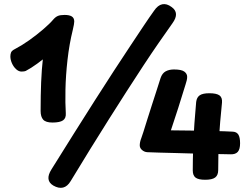

<svg xmlns="http://www.w3.org/2000/svg" viewBox="-20 -858 1213 926"><path d="M723.1 -806.3Q741.1 -833.1 762.7 -837.4Q784.3 -841.7 807.4 -824.3Q827.9 -809.9 828.8 -790.3Q829.8 -770.7 811.6 -745.7Q781.4 -703.3 746.1 -652.3Q710.8 -601.3 672.1 -542.5Q633.4 -483.7 591.3 -418.2Q549.2 -352.8 504.8 -282.3Q460.4 -211.9 414.2 -137.3Q367.9 -62.8 320.9 15.3Q305.4 41.3 284.2 46.6Q263 51.8 237.3 37Q194.9 11.8 228.1 -40.9Q284.7 -131.9 337.4 -215.6Q390.1 -299.3 438.1 -374.7Q486.1 -450 528.7 -515.4Q571.3 -580.9 607.7 -635.5Q644 -690.1 672.9 -733.5Q701.8 -776.9 723.1 -806.3ZM104 -515.8Q101 -514.8 96.5 -513.8Q92 -512.8 84 -512.8Q70.3 -512.8 57.8 -524.2Q45.2 -535.7 37.6 -552.9Q30 -570.2 30 -586Q30 -597 33.5 -605.5Q37 -614 53 -622Q84 -638 120.2 -663.5Q156.3 -689 188.3 -716.6Q220.3 -744.1 237 -763.9Q247.4 -776.1 259 -781.1Q270.6 -786 291.4 -786Q315 -786 326.6 -778.5Q338.1 -771 338.1 -754Q338.1 -743.7 331.1 -714Q314.1 -645.1 305.6 -569.6Q297.1 -494 295.7 -426.4Q294.3 -358.9 297.3 -313Q299.3 -288.1 284 -277.6Q268.7 -267 233 -267Q200.8 -267 188.3 -280.9Q175.9 -294.9 175.9 -323Q175.9 -399.1 178.4 -461.1Q180.9 -523 187.4 -581Q193.9 -639 205.9 -701L265 -639.6Q246 -620.6 217.6 -596.6Q189.1 -572.7 159.1 -550.7Q129 -528.8 104 -515.8ZM754.3 -481.3Q762.1 -504.6 778.8 -513.8Q795.6 -523 819.1 -523Q854.7 -523 868.7 -512.9Q882.7 -502.8 882.7 -487.3Q882.7 -478.7 880.4 -469.7Q878.1 -460.8 874.9 -450.6Q855.4 -387.1 839.3 -336.4Q823.1 -285.7 804.2 -229.4Q852.3 -229.2 907.8 -228.2Q963.2 -227.2 1015.1 -226.1Q1067 -225 1102.9 -223Q1121.3 -222 1129.6 -208.8Q1137.9 -195.6 1137.9 -167.1Q1137.9 -138 1126.7 -125.5Q1115.4 -113 1091.9 -113.8Q1089.2 -113.8 1064.1 -114.4Q1039 -115 1000.4 -115.5Q961.9 -116 917.2 -117.4Q872.4 -118.8 828.1 -119.9Q783.8 -121 747.4 -122Q711 -123 690 -124Q676 -125 665 -134.5Q654 -144 654 -157Q654 -164 655.6 -172.5Q657.2 -181 662.2 -194Q664.2 -198.2 671.7 -222.1Q679.1 -246 690 -280.7Q700.9 -315.4 713.3 -353.8Q725.7 -392.1 736.7 -426.2Q747.7 -460.2 754.3 -481.3ZM926.1 -366.3Q928.9 -388.8 943.6 -398.6Q958.2 -408.3 989.7 -408.3Q1023.7 -408.3 1038.2 -398.2Q1052.7 -388 1050.7 -363.3Q1045.4 -310.1 1041.9 -270.1Q1038.4 -230 1036.4 -194.7Q1034.4 -159.4 1033.4 -122.6Q1032.4 -85.7 1032.4 -38Q1032.4 -12.9 1017.7 -1.9Q1003 9 969.7 9Q937 9 923.3 -1.3Q909.7 -11.7 909.7 -36Q909.7 -87.1 911.7 -147.1Q913.7 -207 917.8 -264.6Q921.9 -322.2 926.1 -366.3Z"/></svg>

Font: Playpen Sans Thai
Style: Regular
Weight: 400
Designer: Sirin Gunkloy, Laura Meseguer, Veronika Burian, José Scaglione
Foundry: TypeTogether
Version: Version 2.000